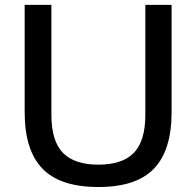

<svg xmlns="http://www.w3.org/2000/svg" viewBox="-20 -760 808 790"><path d="M385 9.5Q227.5 9.5 154.5 -66.2Q81.5 -142 81.5 -298V-740H191.5V-287.5Q191.5 -180 238.8 -131.2Q286 -82.5 385 -82.5Q483.5 -82.5 530.8 -131.2Q578 -180 578 -287.5V-740H686V-298Q686 -142 613.5 -66.2Q541 9.5 385 9.5Z"/></svg>

Font: Encode Sans SemiExpanded SemiExpanded Medium
Style: Regular
Weight: 500
Width: 6
Designer: Multiple Designers
Foundry: Impallari Type
Version: Version 3.000; ttfautohint (v1.8.3) -l 8 -r 50 -G 200 -x 14 